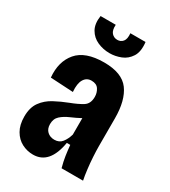

<svg xmlns="http://www.w3.org/2000/svg" viewBox="-181 -817 817 921"><g transform="rotate(30 227.0 -357.0)"><path d="M151 12Q118 12 89 -3Q60 -18 42 -49Q24 -80 24 -126Q24 -176 46.5 -207Q69 -238 104.5 -257Q140 -276 179 -291Q219 -306 244.5 -322Q270 -338 270 -376Q270 -399 258 -417.5Q246 -436 218 -436Q191 -436 177 -412.5Q163 -389 167 -344L41 -351Q33 -436 78 -489Q123 -542 227 -542Q326 -542 365.5 -488.5Q405 -435 405 -335V-183Q405 -157 407 -123.5Q409 -90 413 -57Q417 -24 422 0H303Q294 -33 290 -60Q286 -87 283 -118H264Q242 12 151 12ZM204 -101Q231 -101 246 -120Q261 -139 269 -167V-258Q243 -244 215 -232Q187 -220 168 -203Q149 -186 149 -156Q149 -130 164.5 -115.5Q180 -101 204 -101ZM100 -726H184Q182 -695 194.5 -681Q207 -667 226 -667Q245 -667 256.5 -681Q268 -695 265 -726H349Q355 -675 336.5 -646Q318 -617 287.5 -605Q257 -593 226 -593Q190 -593 158.5 -607Q127 -621 110 -650.5Q93 -680 100 -726Z"/></g></svg>

Font: Bricolage Grotesque 10pt Condensed Bricolage Grotesque 10pt Condensed Regular
Style: Bold
Weight: 700
Width: 3
Designer: Mathieu Triay
Foundry: Atelier Triay
Version: Version 1.000; ttfautohint (v1.8.4.7-5d5b);gftools[0.9.32]